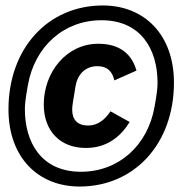

<svg xmlns="http://www.w3.org/2000/svg" viewBox="-20 -700 656 702"><path d="M271 -18C471 -18 616 -174 616 -398C616 -573 508 -680 356 -680C156 -680 11 -524 11 -300C11 -125 119 -18 271 -18ZM276 -72C129 -72 71 -182 71 -300C71 -315 72 -334 82 -389C107 -530 213 -626 351 -626C498 -626 556 -516 556 -398C556 -383 555 -364 545 -309C520 -168 414 -72 276 -72ZM294 -159C373 -159 423 -203 454 -254L384 -293C364 -263 338 -241 302 -241C263 -241 244 -263 244 -298C244 -305 244 -311 246 -322L256 -384C263 -427 291 -458 336 -458C373 -458 391 -438 398 -406L479 -442C462 -501 420 -540 339 -540C223 -540 140 -436 140 -318C140 -222 199 -159 294 -159Z"/></svg>

Font: IBM Plex Mono SmBld
Style: Italic
Weight: 600
Italic angle: -9.5°
Monospace: yes
Designer: Mike Abbink, Paul van der Laan, Pieter van Rosmalen
Foundry: Bold Monday
Version: Version 2.004